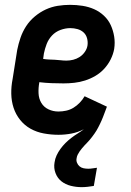

<svg xmlns="http://www.w3.org/2000/svg" viewBox="-20 -548 540 792"><path d="M317 224Q294 224 272 218.5Q250 213 233.5 200Q217 187 209 166Q201 145 205 122Q207 107 213.5 93Q220 79 229.5 66Q239 53 250 42Q261 31 274 21Q287 11 300 3Q313 -5 326 -15Q301 -2 274.5 3Q248 8 221 8Q191 8 161 2.5Q131 -3 106 -17Q81 -31 63 -53.5Q45 -76 36 -103.5Q27 -131 26.5 -161.5Q26 -192 32 -222L51 -342Q56 -367 64.5 -392Q73 -417 87.5 -439.5Q102 -462 123.5 -480Q145 -498 169 -509Q193 -520 218.5 -524Q244 -528 269 -528Q295 -528 320.5 -524Q346 -520 368.5 -510Q391 -500 409 -483Q427 -466 437 -444Q447 -422 451 -397Q455 -372 451 -346Q447 -324 436.5 -303Q426 -282 410 -264.5Q394 -247 373.5 -235Q353 -223 331 -216Q309 -209 286.5 -206.5Q264 -204 242 -204Q217 -204 192 -205Q167 -206 142 -209V-207Q138 -185 139 -163Q140 -141 150.5 -123.5Q161 -106 180 -97Q199 -88 221 -88Q237 -88 253 -91.5Q269 -95 283 -103.5Q297 -112 309 -124.5Q321 -137 329 -151L421 -108Q416 -94 414.5 -90.5Q413 -87 410.5 -80Q408 -73 405 -65.5Q402 -58 399 -51Q396 -44 392.5 -37Q389 -30 385.5 -23Q382 -16 378 -9.5Q374 -3 369.5 3.5Q365 10 360 16.5Q355 23 350 29Q345 35 339.5 40.5Q334 46 328.5 52Q323 58 318 64Q313 70 308.5 76.5Q304 83 300.5 90Q297 97 296 105Q294 114 297.5 123Q301 132 308 138Q315 144 324.5 146Q334 148 344 148Q353 148 362 146.5Q371 145 380 144L367 219Q355 221 342 222.5Q329 224 317 224ZM254 -298Q268 -298 282 -301.5Q296 -305 308.5 -313Q321 -321 330 -334Q339 -347 341 -361Q343 -376 339 -390.5Q335 -405 324.5 -414.5Q314 -424 299.5 -428Q285 -432 270 -432Q250 -432 229.5 -424.5Q209 -417 194.5 -401.5Q180 -386 172.5 -366.5Q165 -347 161 -327L158 -305Q170 -303 182 -302.5Q194 -302 206 -301.5Q218 -301 230 -299.5Q242 -298 254 -298Z"/></svg>

Font: Iosevka SS04
Style: Bold Italic
Weight: 700
Italic angle: -9°
Monospace: yes
Designer: Belleve Invis
Foundry: Belleve Invis
Version: Version 19.0.0; ttfautohint (v1.8.4)